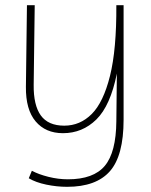

<svg xmlns="http://www.w3.org/2000/svg" viewBox="-20 -511 581 741"><path d="M239 210Q199 210 158.5 201.5Q118 193 91 177L103 148Q129 162 167 171.5Q205 181 242 181Q341 181 384.5 129Q428 77 429 -43L431 -227Q406 -103 352 -50Q298 3 223 3Q156 3 117.5 -42.5Q79 -88 80 -176L84 -491H114L110 -184Q109 -105 137.5 -65.5Q166 -26 228 -26Q289 -26 334 -71Q379 -116 404.5 -218Q430 -320 429 -491H457V-49Q457 90 404 150Q351 210 239 210Z"/></svg>

Font: Livvic Thin
Style: Regular
Weight: 250
Designer: Jacques Le Bailly, Baron von Fonthausen
Version: Version 1.001; ttfautohint (v1.8.2)